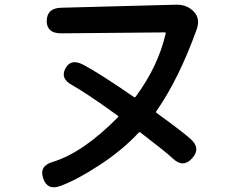

<svg xmlns="http://www.w3.org/2000/svg" viewBox="-20 -749 1040 818"><path d="M238 43Q182 64 164 11Q146 -42 204 -59Q333 -98 482 -249Q486 -253 482 -256Q349 -352 288 -386Q235 -414 259 -458Q282 -501 335 -473Q402 -438 550 -336Q555 -333 558 -337Q653 -465 686 -606Q687 -611 682 -611L240 -607Q179 -607 179 -660Q180 -714 239 -716L731 -729Q777 -730 806 -699Q835 -669 817 -621Q742 -413 646 -275Q643 -271 647 -268Q760 -186 793 -156Q837 -116 798 -74Q760 -32 716 -74Q690 -99 579 -184Q574 -188 570 -183Q499 -107 400 -43Q306 18 238 43Z"/></svg>

Font: Resource Han Rounded JP Medium
Style: Regular
Weight: 500
Designer: Cyano Hao (round all glyphs); Ryoko NISHIZUKA 西塚涼子 (kana, bopomofo & ideographs); Paul D. Hunt (Latin, Greek & Cyrillic)
Foundry: Cyano Hao
Version: 0.990